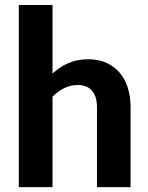

<svg xmlns="http://www.w3.org/2000/svg" viewBox="-20 -766 607 786"><path d="M195 -465Q209.5 -478 225.2 -488.8Q241 -499.5 258.8 -507.2Q276.5 -515 296.8 -519.2Q317 -523.5 340.5 -523.5Q382.5 -523.5 415 -509Q447.5 -494.5 469.8 -468.5Q492 -442.5 503.2 -406.5Q514.5 -370.5 514.5 -327.5V0H377V-327.5Q377 -370.5 357 -394.2Q337 -418 298 -418Q269 -418 243.5 -405.5Q218 -393 195 -370.5V0H57V-745.5H195Z"/></svg>

Font: LatoLatin Heavy
Style: Regular
Weight: 800
Designer: Lukasz Dziedzic with Adam Twardoch and Botio Nikoltchev
Foundry: tyPoland Lukasz Dziedzic
Version: Version 2.015; 2015-08-06; http://www.latofonts.com/